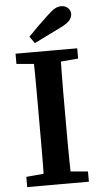

<svg xmlns="http://www.w3.org/2000/svg" viewBox="-59 -916 500 952"><g transform="rotate(-5 191.0 -439.5)"><path d="M37 0V-51L174 -63H206L344 -51V0ZM122 0Q124 -51 124.5 -102Q125 -153 125 -205Q125 -257 125 -309V-355Q125 -407 125 -458.5Q125 -510 124.5 -561.5Q124 -613 122 -664H259Q258 -614 257 -562.5Q256 -511 256 -459.5Q256 -408 256 -355V-309Q256 -258 256 -206Q256 -154 257 -103Q258 -52 259 0ZM37 -613V-664H344V-613L206 -601H174ZM113 -742Q138 -768 163.5 -793Q189 -818 214 -841Q236 -862 251.5 -870.5Q267 -879 283 -879Q303 -879 316 -866.5Q329 -854 329 -837Q329 -822 318 -807Q307 -792 275 -776Q241 -759 206.5 -742Q172 -725 137 -708Z"/></g></svg>

Font: Source Serif 4 18pt SemiBold
Style: Regular
Weight: 600
Designer: Frank Grießhammer
Foundry: Adobe Systems Incorporated
Version: Version 4.004;hotconv 1.0.116;makeotfexe 2.5.65601